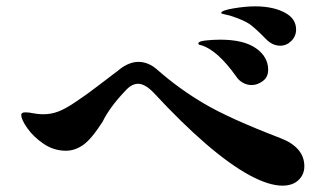

<svg xmlns="http://www.w3.org/2000/svg" viewBox="-20 -721 1040 605"><path d="M819 -597Q785 -632 766.5 -645Q748 -658 704 -672Q697 -674 687 -676Q677 -678 677 -680Q677 -688 715 -694.5Q753 -701 784 -701Q839 -701 876 -682Q913 -663 913 -628Q913 -607 898 -592Q883 -577 863 -577Q839 -577 819 -597ZM725 -479Q664 -565 612 -579Q605 -580 605 -584Q605 -591 628.5 -593.5Q652 -596 674 -596Q748 -596 786.5 -569Q825 -542 825 -501Q825 -478 808 -465.5Q791 -453 773 -453Q759 -453 746 -460Q733 -467 725 -479ZM766 -169Q643 -236 464 -429Q437 -457 415 -457Q395 -457 376 -436Q326 -384 303 -337Q267 -281 241 -263.5Q215 -246 188 -246Q150 -246 118 -267.5Q86 -289 66.5 -316.5Q47 -344 47 -359Q47 -367 60 -367Q72 -367 85 -364Q91 -363 99 -362Q107 -361 117 -361Q141 -361 163.5 -369.5Q186 -378 217 -399Q252 -422 289.5 -451Q327 -480 342 -491Q348 -495 360 -505Q389 -526 416 -526Q448 -526 476 -501Q544 -441 624 -394Q704 -347 863 -286Q939 -257 939 -197Q939 -171 920.5 -153.5Q902 -136 870 -136Q827 -136 766 -169Z"/></svg>

Font: Shippori Mincho B1 ExtraBold
Style: Regular
Weight: 800
Designer: FONTDASU
Foundry: FONTDASU / Google Inc. / but / Adobe
Version: Version 3.110; ttfautohint (v1.8.3)